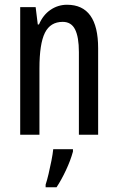

<svg xmlns="http://www.w3.org/2000/svg" viewBox="-20 -567 496 808"><path d="M262 -547Q393 -547 393 -364V0H312V-348Q312 -411 296 -443Q280 -475 244 -475Q192 -475 169 -429Q146 -383 146 -279V0H65V-537H130L139 -464H144Q161 -504 192.5 -525.5Q224 -547 262 -547ZM287 71Q277 108 257.5 149.5Q238 191 218 221H172V210Q178 192 184.5 164.5Q191 137 196.5 109Q202 81 204 61H287Z"/></svg>

Font: Noto Sans Sinhala UI ExtraCondensed
Style: Regular
Weight: 400
Width: 2
Designer: Jelle Bosma - Monotype Design Team
Foundry: Monotype Imaging Inc.
Version: Version 2.006; ttfautohint (v1.8.4.7-5d5b)